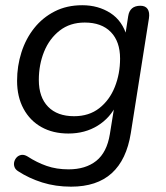

<svg xmlns="http://www.w3.org/2000/svg" viewBox="-20 -515 626 724"><path d="M248 188.9Q189.6 188.9 139.3 173.1Q89 157.2 49 131Q37.8 124.2 34.5 114.2Q31.1 104.2 33.9 94.4Q36.6 84.7 43.7 77.6Q50.8 70.6 61.3 69.1Q71.8 67.7 83.9 75Q119.1 97.9 156.1 110.7Q193.2 123.6 238.5 123.6Q302.8 123.6 343 91.6Q383.1 59.6 394.2 -8.9L412.8 -124.1L420.8 -123.1Q396.3 -70.9 348.5 -41.2Q300.6 -11.5 237.8 -11.5Q179.8 -11.5 136.4 -35.7Q92.9 -60 68.7 -105Q44.4 -149.9 44.4 -210.3Q44.4 -266.3 60.9 -317.8Q77.3 -369.2 109 -409Q140.7 -448.8 186.2 -472Q231.7 -495.3 290.2 -495.3Q350.4 -495.3 396.2 -465.9Q442.1 -436.5 459.1 -376.1L449.3 -362.9L463.4 -454Q469.3 -493.3 509.5 -493.3Q528.4 -493.3 536.7 -480.9Q545 -468.5 541.6 -445.7L473.3 -13.3Q457.3 87.5 401.3 138.2Q345.4 188.9 248 188.9ZM259.3 -76.8Q315.8 -76.8 354.4 -107.1Q393 -137.3 412.9 -187Q432.8 -236.6 432.8 -294.1Q432.8 -358.3 398 -394.1Q363.1 -430 299.5 -430Q244 -430 205.1 -399.7Q166.3 -369.4 146.3 -320.3Q126.4 -271.1 126.4 -213.6Q126.4 -148.4 161.3 -112.6Q196.1 -76.8 259.3 -76.8Z"/></svg>

Font: Nunito Variable Extra Light
Style: Italic
Weight: 200
Italic angle: -9°
Designer: Vernon Adams
Foundry: Vernon Adams
Version: Version 3.602